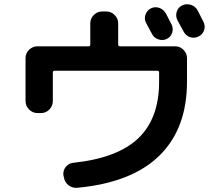

<svg xmlns="http://www.w3.org/2000/svg" viewBox="-20 -852 1040 921"><path d="M160.2 -309.6Q136.7 -309.6 119.6 -326.7Q102.5 -343.8 102.5 -367.2V-573.2Q102.5 -596.7 119.6 -613.3Q136.7 -629.9 160.2 -629.9H405.3Q413.1 -629.9 413.1 -638.7V-740.2Q413.1 -763.7 430.2 -780.3Q447.3 -796.9 469.7 -796.9H490.2Q513.7 -796.9 530.3 -779.8Q546.9 -762.7 546.9 -740.2V-638.7Q546.9 -629.9 554.7 -629.9H820.3Q843.8 -629.9 860.4 -612.8Q877 -595.7 877 -573.2V-460Q877 -235.4 744.6 -105.5Q612.3 24.4 350.6 48.8Q326.2 50.8 308.1 36.1Q290 21.5 286.1 -2.9L284.2 -10.7Q281.2 -33.2 295.4 -51.3Q309.6 -69.3 333 -71.3Q543.9 -93.8 643.6 -189Q743.2 -284.2 743.2 -460V-504.9Q743.2 -512.7 735.4 -512.7H242.2Q233.4 -512.7 233.4 -504.9V-367.2Q233.4 -343.8 216.8 -326.7Q200.2 -309.6 176.8 -309.6ZM703.1 -811.5Q722.7 -821.3 743.2 -814.5Q763.7 -807.6 775.4 -788.1Q780.3 -779.3 789.1 -761.7Q797.9 -744.1 802.7 -735.4Q812.5 -715.8 805.7 -694.8Q798.8 -673.8 779.3 -665Q760.7 -656.2 739.7 -663.1Q718.8 -669.9 709 -689.5Q704.1 -698.2 694.8 -715.8Q685.5 -733.4 680.7 -742.2Q670.9 -760.7 677.7 -781.2Q684.6 -801.8 703.1 -811.5ZM927.7 -802.7Q932.6 -793 942.4 -773.9Q952.1 -754.9 956.1 -747.1Q965.8 -727.5 959 -707Q952.1 -686.5 932.1 -676.8Q912.1 -667 891.6 -673.8Q871.1 -680.7 860.4 -701.2Q851.6 -718.8 831.1 -754.9Q821.3 -774.4 827.6 -795.4Q834 -816.4 854 -826.2Q874 -835.9 896 -828.6Q918 -821.3 927.7 -802.7Z"/></svg>

Font: Rounded Mgen+ 1m bold
Style: Bold
Weight: 700
Designer: [Source Han Sans]
Ryoko NISHIZUKA  (kana & ideographs); Paul D. Hunt (Latin, Greek & Cyrillic); Wenlong ZHANG  (bopomofo
Version: Version 1.059.20150602